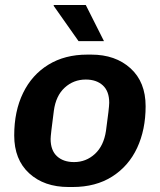

<svg xmlns="http://www.w3.org/2000/svg" viewBox="-20 -740 642 770"><path d="M564 -314Q564 -220 530 -147Q496 -74 430 -32Q364 10 271 10H255Q157 10 97 -45Q37 -100 37 -197Q37 -294 72.5 -367Q108 -440 174 -480.5Q240 -521 330 -521H346Q443 -521 503.5 -466Q564 -411 564 -314ZM196 -296Q183 -198 183 -183Q183 -137 208.5 -113.5Q234 -90 277 -90Q325 -90 360.5 -122.5Q396 -155 405 -215Q418 -309 418 -328Q418 -374 392.5 -397.5Q367 -421 324 -421Q275 -421 239.5 -388.5Q204 -356 196 -296ZM196 -720H324L397 -575H295L195 -717Z"/></svg>

Font: Chivo
Style: Bold Italic
Weight: 700
Italic angle: -8.05°
Designer: Hector Gatti
Foundry: Omnibus-Type
Version: Version 1.007